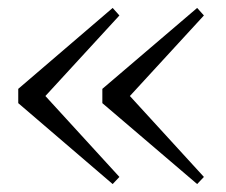

<svg xmlns="http://www.w3.org/2000/svg" viewBox="-20 -515 569 484"><path d="M264 -51 26 -255V-291L264 -495L281 -476L77 -254V-292L281 -69ZM477 -51 238 -255V-291L477 -495L494 -476L290 -254V-292L494 -69Z"/></svg>

Font: Noto Serif KR ExtraLight Light
Style: Regular
Weight: 300
Version: Version 2.003-H1;hotconv 1.1.1;makeotfexe 2.6.0